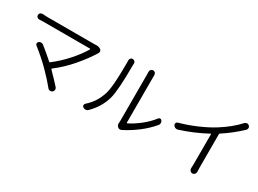

<svg xmlns="http://www.w3.org/2000/svg" viewBox="-37 -1435 2874 2137"><g transform="rotate(30 1400.0 -366.0)"><path d="M795.9 -673.8Q800.8 -673.8 804.7 -673.8Q837.9 -673.8 859.4 -657.2Q872.1 -646.5 872.1 -628.9Q872.1 -617.2 864.3 -607.4Q864.3 -606.4 864.3 -606.4Q800.8 -503.9 708.5 -396Q616.2 -288.1 502.9 -201.2Q497.1 -197.3 502 -191.4Q592.8 -98.6 642.6 -43Q652.3 -31.2 652.3 -16.6Q652.3 2.9 637.7 14.6Q626 23.4 612.3 23.4Q610.4 23.4 607.4 23.4Q589.8 21.5 579.1 7.8Q518.6 -67.4 425.8 -161.1Q337.9 -249 226.6 -336.9Q214.8 -345.7 214.8 -359.4Q214.8 -373 225.6 -381.8Q238.3 -392.6 254.4 -392.6Q270.5 -392.6 283.2 -382.8Q357.4 -324.2 438.5 -252Q444.3 -247.1 449.2 -251Q550.8 -328.1 635.3 -424.8Q719.7 -521.5 763.7 -598.6Q764.6 -600.6 763.2 -603Q761.7 -605.5 759.8 -605.5H168Q140.6 -605.5 108.4 -603.5Q92.8 -602.5 81.1 -613.3Q69.3 -624 69.3 -639.6Q69.3 -656.2 81.1 -666Q91.8 -675.8 105.5 -675.8Q106.4 -675.8 108.4 -675.8Q139.6 -672.9 168 -672.9H771.5Q785.2 -672.9 795.9 -673.8Z M1086.9 -5.9Q1074.2 6.8 1056.6 7.8Q1054.7 7.8 1052.7 7.8Q1037.1 7.8 1023.4 -2Q1010.7 -9.8 1010.7 -25.4Q1010.7 -40 1021.5 -48.8Q1124 -137.7 1164.1 -271.5Q1194.3 -364.3 1194.3 -674.8Q1194.3 -690.4 1193.4 -703.1Q1192.4 -719.7 1202.6 -731.9Q1212.9 -744.1 1228.5 -744.1Q1245.1 -744.1 1256.3 -731.9Q1267.6 -719.7 1265.6 -703.1Q1264.6 -687.5 1264.6 -674.8Q1264.6 -361.3 1234.4 -251Q1195.3 -111.3 1086.9 -5.9ZM1519.5 1Q1506.8 7.8 1495.1 7.8Q1482.4 7.8 1470.7 -2Q1451.2 -17.6 1451.2 -43Q1451.2 -46.9 1452.1 -50.8Q1453.1 -63.5 1453.1 -74.2V-675.8Q1453.1 -691.4 1452.1 -707Q1451.2 -723.6 1461.9 -735.8Q1472.7 -748 1488.8 -748Q1504.9 -748 1516.6 -736.3Q1526.4 -724.6 1526.4 -709V-675.8V-96.7Q1526.4 -93.8 1528.3 -92.3Q1530.3 -90.8 1532.2 -91.8Q1601.6 -125 1675.8 -183.1Q1750 -241.2 1804.7 -311.5Q1812.5 -322.3 1825.7 -322.3Q1838.9 -322.3 1846.7 -310.5Q1856.4 -297.9 1856.4 -282.2Q1856.4 -264.6 1845.7 -252Q1783.2 -176.8 1697.8 -111.3Q1612.3 -45.9 1527.3 -2.9Q1523.4 -1 1519.5 1Z M2660.2 -746.1Q2671.9 -757.8 2688.5 -759.8Q2689.5 -759.8 2691.4 -759.8Q2705.1 -759.8 2716.8 -749Q2729.5 -738.3 2729.5 -720.7Q2729.5 -705.1 2717.8 -693.4Q2604.5 -586.9 2484.4 -509.8Q2477.5 -505.9 2477.5 -499V-74.2L2479.5 -12.7Q2479.5 2.9 2468.8 14.6Q2457 28.3 2439.5 28.3Q2421.9 28.3 2410.2 14.6Q2399.4 2.9 2399.4 -12.7L2401.4 -74.2V-454.1Q2401.4 -456.1 2399.4 -457.5Q2397.5 -459 2395.5 -457Q2234.4 -370.1 2057.6 -313.5Q2050.8 -311.5 2043 -311.5Q2034.2 -311.5 2024.4 -314.5Q2007.8 -321.3 1999 -336.9Q1995.1 -343.8 1995.1 -351.6Q1995.1 -357.4 1997.1 -363.3Q2002.9 -377 2017.6 -380.9Q2127.9 -411.1 2236.3 -458Q2344.7 -504.9 2424.8 -554.7Q2566.4 -642.6 2660.2 -746.1Z"/></g></svg>

Font: Gen Jyuu Gothic P Normal
Style: Regular
Weight: 300
Designer: [Source Han Sans]
Ryoko NISHIZUKA  (kana & ideographs); Paul D. Hunt (Latin, Greek & Cyrillic); Wenlong ZHANG  (bopomofo
Version: Version 1.002.20150607